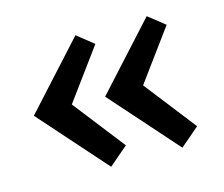

<svg xmlns="http://www.w3.org/2000/svg" viewBox="-78 -631 828 709"><g transform="rotate(-15 336.0 -276.5)"><path d="M310.4 -280.8 535.6 -528.2 598.6 -478.4 456.6 -284.8 610.4 -87.4 537.4 -25ZM38 -280.8 263.2 -528.2 326.2 -478.4 184.2 -284.8 338 -87.4 265 -25Z"/></g></svg>

Font: Wittgenstein
Style: Regular
Weight: 400
Designer: Jörg Drees
Foundry: Jörg Drees
Version: Version 1.003;Glyphs 3.1.2 (3151)